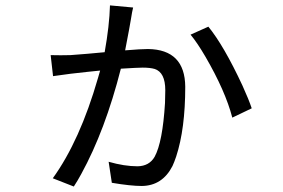

<svg xmlns="http://www.w3.org/2000/svg" viewBox="-20 -637 1040 705"><path d="M383.8 -617.2 468.8 -609.4Q467.8 -602.5 464.8 -590.8Q461.9 -574.2 460.9 -567.4Q458 -547.9 439.5 -452.1Q498 -457 523.4 -457Q659.2 -455.1 660.2 -318.4Q660.2 -164.1 627 -62.5Q620.1 -42 613.3 -27.3Q576.2 44.9 501 45.9Q460 45.9 390.6 34.2L378.9 -43Q436.5 -26.4 485.4 -26.4Q528.3 -27.3 547.9 -61.5Q577.1 -115.2 585.9 -258.8Q586.9 -284.2 586.9 -305.7Q586.9 -371.1 547.9 -383.8Q531.2 -388.7 503.9 -388.7Q487.3 -388.7 423.8 -384.8Q366.2 -158.2 278.3 2Q264.6 27.3 251 47.9L173.8 17.6Q273.4 -120.1 339.8 -350.6Q343.8 -365.2 347.7 -377.9Q331.1 -376 299.8 -373Q252.9 -368.2 239.3 -366.2L174.8 -357.4L166 -434.6Q203.1 -433.6 238.3 -434.6Q252.9 -435.5 300.8 -439.5Q342.8 -443.4 364.3 -445.3Q381.8 -543 383.8 -617.2ZM679.7 -509.8 745.1 -539.1Q801.8 -469.7 870.1 -323.2Q893.6 -271.5 904.3 -239.3L833 -205.1Q807.6 -302.7 734.4 -428.7Q704.1 -480.5 679.7 -509.8Z"/></svg>

Font: Taipei Sans TC Beta
Style: Regular
Weight: 400
Designer: JT Foundry
Foundry: JT Foundry
Version: Version 1.000